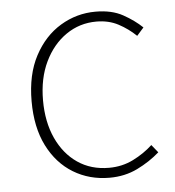

<svg xmlns="http://www.w3.org/2000/svg" viewBox="-45 -582 582 637"><g transform="rotate(-5 246.0 -263.5)"><path d="M295 13Q228 13 174.5 -19.5Q121 -52 90 -113.5Q59 -175 59 -262Q59 -351 92 -413Q125 -475 179 -507.5Q233 -540 296 -540Q350 -540 387 -519.5Q424 -499 450 -474L427 -448Q401 -473 369 -490Q337 -507 296 -507Q240 -507 195 -476Q150 -445 123.5 -390Q97 -335 97 -262Q97 -190 122 -135.5Q147 -81 191.5 -50.5Q236 -20 296 -20Q340 -20 377 -38.5Q414 -57 442 -83L463 -57Q430 -28 388 -7.5Q346 13 295 13Z"/></g></svg>

Font: Noto Sans TC Thin
Style: Regular
Weight: 100
Designer: Ryoko NISHIZUKA 西塚涼子 (kana, bopomofo & ideographs); Paul D. Hunt (Latin, Greek & Cyrillic); Sandoll Communications 산돌커뮤니
Foundry: Adobe
Version: Version 2.004-H2;hotconv 1.0.118;makeotfexe 2.5.65603